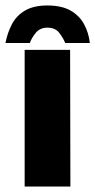

<svg xmlns="http://www.w3.org/2000/svg" viewBox="-27 -681 348 701"><path d="M63 0V-499H229L230 0ZM146 -661Q96 -661 64.5 -642.5Q33 -624 16.5 -592.5Q0 -561 -7 -524H82Q88 -542 103.5 -561Q119 -580 146 -580Q175 -580 189.5 -561Q204 -542 211 -524H301Q297 -561 280 -592.5Q263 -624 230.5 -642.5Q198 -661 146 -661Z"/></svg>

Font: Maven Pro ExtraBold
Style: Regular
Weight: 800
Designer: Joe Prince
Foundry: Joe Prince
Version: Version 2.100